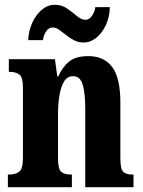

<svg xmlns="http://www.w3.org/2000/svg" viewBox="-20 -784 599 804"><path d="M13 0V-53H17Q45 -53 60.5 -65Q76 -77 76 -122V-418Q76 -460 61.5 -471.5Q47 -483 21 -483H17V-536H210L220 -464H224Q241 -503 269 -526Q297 -549 350 -549Q416 -549 450 -503Q484 -457 484 -356V-123Q484 -77 495.5 -65Q507 -53 535 -53H539V0H337V-330Q337 -393 326.5 -429Q316 -465 286 -465Q262 -465 248.5 -443Q235 -421 229 -385Q223 -349 223 -309V-118Q223 -76 236.5 -64.5Q250 -53 278 -53H281V0ZM330 -606Q308 -606 290 -615.5Q272 -625 256.5 -637.5Q241 -650 227.5 -659.5Q214 -669 200 -669Q184 -669 173 -652.5Q162 -636 160 -616H98Q100 -656 115.5 -689.5Q131 -723 155.5 -743.5Q180 -764 210 -764Q239 -764 261.5 -748Q284 -732 302.5 -716.5Q321 -701 339 -701Q353 -701 365 -717.5Q377 -734 379 -754H440Q439 -713 423.5 -679.5Q408 -646 383.5 -626Q359 -606 330 -606Z"/></svg>

Font: Noto Serif ExtraCondensed ExtraBold
Style: Regular
Weight: 800
Width: 2
Designer: Monotype Design Team
Foundry: Monotype Imaging Inc.
Version: Version 2.013; ttfautohint (v1.8.4.7-5d5b)